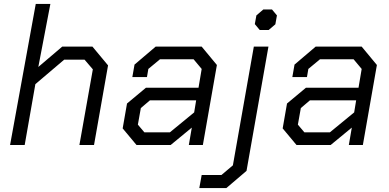

<svg xmlns="http://www.w3.org/2000/svg" viewBox="-20 -734 1971 972"><path d="M161 -714H235L174 -395L295 -498H448L527 -403L456 0H382L450 -383L408 -432H305L159 -308L105 0H31Z M601 -84 623 -210 719 -290H985L1001 -385L960 -434H790L731 -385L724 -344H650L661 -407L768 -498H1001L1078 -405L1007 0H936L951 -88L844 0H671ZM840 -64 963 -165 973 -226H739L693 -187L678 -103L711 -64Z M1270 -612 1278 -656 1313 -686H1357L1382 -656L1374 -611L1340 -582H1295ZM1001 152H1101L1159 103L1265 -498H1339L1228 131L1126 218H989Z M1411 -84 1433 -210 1529 -290H1795L1811 -385L1770 -434H1600L1541 -385L1534 -344H1460L1471 -407L1578 -498H1811L1888 -405L1817 0H1746L1761 -88L1654 0H1481ZM1650 -64 1773 -165 1783 -226H1549L1503 -187L1488 -103L1521 -64Z"/></svg>

Font: Chakra Petch
Style: Italic
Weight: 400
Italic angle: -10°
Designer: Katatrad Aksorn Co.,Ltd.
Foundry: Cadson Demak Co.,Ltd.
Version: Version 1.000; ttfautohint (v1.6)